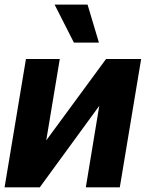

<svg xmlns="http://www.w3.org/2000/svg" viewBox="-21 -797 621 817"><path d="M175.8 -199.7 430.2 -545.9H579.6L488.8 0H344.2L401.4 -346.7L148.4 0H-1.5L89.4 -545.9H233.4ZM293.5 -615.7 211.4 -777.3H351.6L399.9 -615.7Z"/></svg>

Font: Inter Tight
Style: Bold Italic
Weight: 700
Italic angle: -9.39999°
Designer: Rasmus Andersson
Foundry: rsms
Version: Version 3.004